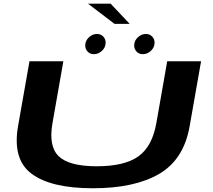

<svg xmlns="http://www.w3.org/2000/svg" viewBox="-20 -1002 1138 1026"><path d="M476.5 4Q253.5 4 149.5 -73Q45.5 -150 76.5 -328L137.5 -674.5H318.5L260.5 -344.5Q238.5 -220 294 -166.8Q349.5 -113.5 497 -113.5Q645 -113.5 719.2 -166.2Q793.5 -219 815.5 -344.5L873.5 -674.5H1054.5L993.5 -328Q962.5 -150 831 -73Q699.5 4 476.5 4ZM482 -712.5Q461.5 -712.5 448.5 -726Q435.5 -739.5 435.5 -759.5Q435.5 -784 454.8 -802.2Q474 -820.5 498 -820.5Q518.5 -820.5 531.5 -807Q544.5 -793.5 544.5 -774Q544.5 -749 525.2 -730.8Q506 -712.5 482 -712.5ZM743.5 -712.5Q723 -712.5 710 -726Q697 -739.5 697 -759.5Q697 -784 716.2 -802.2Q735.5 -820.5 759.5 -820.5Q780 -820.5 793 -807Q806 -793.5 806 -774Q806 -749 786.8 -730.8Q767.5 -712.5 743.5 -712.5ZM592 -874.5 450 -982.5H571L673 -874.5Z"/></svg>

Font: Anybody UltraExpanded SemiBold
Style: Italic
Weight: 600
Width: 9
Italic angle: -10°
Designer: Tyler Finck
Foundry: Etcetera Type Company
Version: Version 1.010; ttfautohint (v1.8.3) -l 8 -r 50 -G 200 -x 14 